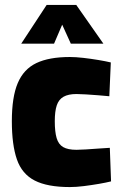

<svg xmlns="http://www.w3.org/2000/svg" viewBox="-20 -746 495 778"><path d="M263 12Q172 12 120.5 -14.5Q69 -41 48.5 -100Q28 -159 28 -255Q28 -353 52 -409.5Q76 -466 127.5 -490.5Q179 -515 263 -515Q287 -515 317.5 -511.5Q348 -508 378 -503Q408 -498 429 -493L423 -356Q403 -358 377.5 -360Q352 -362 328 -363.5Q304 -365 290 -365Q257 -365 237.5 -354Q218 -343 210 -319Q202 -295 202 -255Q202 -212 209.5 -186.5Q217 -161 236 -150Q255 -139 290 -139Q304 -139 328 -140.5Q352 -142 378.5 -144Q405 -146 425 -147L430 -11Q410 -6 381 -1Q352 4 320.5 8Q289 12 263 12ZM66 -569 169 -726H289L399 -569H267L232 -646L199 -569Z"/></svg>

Font: Cairo Play Black
Style: Regular
Weight: 900
Version: Version 3.119